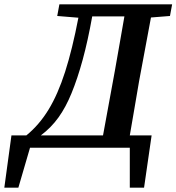

<svg xmlns="http://www.w3.org/2000/svg" viewBox="-62 -684 817 889"><path d="M-42 185 -9 -57H60Q119 -105 162.5 -176Q206 -247 239.5 -351.5Q273 -456 301 -602L203 -610L213 -664H735L725 -610L637 -603L582 -308Q571 -245 560.5 -182Q550 -119 539 -57H640L605 185H539V0H77L23 185ZM269 -252Q243 -188 209 -140.5Q175 -93 127 -57H415L470 -357Q481 -419 492 -482Q503 -545 514 -608H365Q345 -496 321 -408Q297 -320 269 -252Z"/></svg>

Font: Source Serif 4 SmText Semibold
Style: Italic
Weight: 600
Italic angle: -12°
Designer: Frank Grießhammer
Foundry: Adobe
Version: Version 4.005;hotconv 1.1.0;makeotfexe 2.6.0